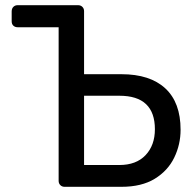

<svg xmlns="http://www.w3.org/2000/svg" viewBox="-20 -720 754 740"><path d="M229 0Q219 0 212.5 -6.5Q206 -13 206 -23V-615H48Q38 -615 31.5 -621Q25 -627 25 -638V-676Q25 -687 31.5 -693.5Q38 -700 48 -700H281Q291 -700 297.5 -693.5Q304 -687 304 -677V-434H448Q558 -434 617 -379.5Q676 -325 676 -220Q676 -163 651.5 -112.5Q627 -62 576.5 -31Q526 0 448 0ZM304 -84H440Q505 -84 541 -122Q577 -160 577 -222Q577 -286 543 -318.5Q509 -351 440 -351H304Z"/></svg>

Font: DVN-Rubik
Style: Regular
Weight: 400
Designer: Hubert and Fischer
Foundry: Hubert & Fischer
Version: Version 2.102